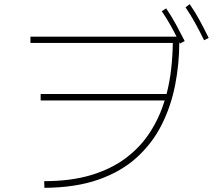

<svg xmlns="http://www.w3.org/2000/svg" viewBox="-20 -868 1040 921"><path d="M959 -675Q939 -716 917 -756Q895 -796 870 -833L890 -848Q917 -809 939 -768Q961 -727 981 -686ZM193 33 192 1Q321 1 418 -28.5Q515 -58 584.5 -110.5Q654 -163 699.5 -233.5Q745 -304 770 -386H175V-417H779Q794 -475 801 -536.5Q808 -598 809 -662H126V-692H827Q811 -724 793.5 -754.5Q776 -785 756 -814L777 -828Q803 -790 824.5 -750Q846 -710 866 -671L843 -659Q842 -663 840 -666Q840 -561 820 -459.5Q800 -358 755.5 -269.5Q711 -181 636.5 -113Q562 -45 452.5 -6.5Q343 32 193 33Z"/></svg>

Font: Murecho ExtraLight
Style: Regular
Weight: 200
Designer: Neil Summerour
Foundry: Positype
Version: Version 1.010; ttfautohint (v1.8.3)